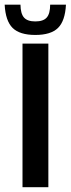

<svg xmlns="http://www.w3.org/2000/svg" viewBox="-46 -782 296 802"><path d="M48 0V-600H156V0ZM101.5 -636Q36.5 -636 6.8 -665.2Q-23 -694.5 -26.5 -762.5H39.5Q40 -725 54.2 -708.8Q68.5 -692.5 101.5 -692.5Q135 -692.5 149.2 -708.8Q163.5 -725 163.5 -762.5H229.5Q226 -694.5 196.2 -665.2Q166.5 -636 101.5 -636Z"/></svg>

Font: Big Shoulders Stencil Display Thin
Style: Bold
Weight: 700
Version: Version 2.001